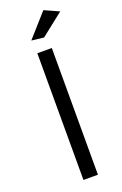

<svg xmlns="http://www.w3.org/2000/svg" viewBox="-171 -948 633 997"><g transform="rotate(-20 146.0 -450.0)"><path d="M211.9 -899.9 292 -863.8 167 -765.1 99.1 -772.9ZM106 -700.2H186V0H106Z"/></g></svg>

Font: Montserrat-Arabic Light
Style: Regular
Weight: 300
Designer: Mohamed Gaber
Foundry: Kief Type Foundry
Version: Version 5.008;PS 005.008;hotconv 1.0.88;makeotf.lib2.5.64775